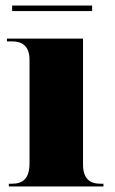

<svg xmlns="http://www.w3.org/2000/svg" viewBox="-20 -676 416 696"><path d="M24 -636H314V-656H24ZM12 0H355V-10H344C307 -10 281 -27 281 -80V-536H5V-526H24C60 -526 87 -509 87 -460V-84C87 -28 62 -10 24 -10H12Z"/></svg>

Font: Noto Serif Display Black
Style: Regular
Weight: 900
Designer: Monotype Design Team
Foundry: Monotype Imaging Inc.
Version: Version 2.009